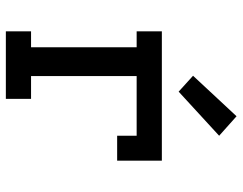

<svg xmlns="http://www.w3.org/2000/svg" viewBox="-104 -704 809 640"><g transform="rotate(90 300.0 -384.5)"><path d="M85 0V-84H138V-436H85V-520H516V-371H433V-436H234V-84H310V0ZM286 -576 233 -624 368 -769 433 -711Z"/></g></svg>

Font: Iosevka HT Medium Extended
Style: Regular
Weight: 500
Width: 7
Monospace: yes
Designer: Belleve Invis
Foundry: Belleve Invis
Version: Version 32.3.0; ttfautohint (v1.8.4)